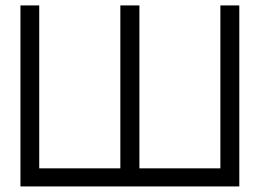

<svg xmlns="http://www.w3.org/2000/svg" viewBox="-20 -670 933 690"><path d="M481 -65H772V-650.5H840V0H53.5V-650.5H121V-65H412.5V-650.5H481Z"/></svg>

Font: Overused Grotesk Book
Style: Regular
Weight: 375
Version: Version 0.004